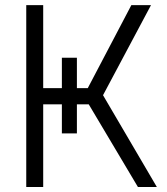

<svg xmlns="http://www.w3.org/2000/svg" viewBox="-20 -748 667 768"><path d="M227.5 -517.1H287.6V-214.4H227.5ZM85 0V-727.5H152.8V-395.5H331.1L505.4 -727.5H584L392.1 -367.2L607.4 0H531.7L335 -330.6H152.8V0Z"/></svg>

Font: Inter 24pt Light
Style: Regular
Weight: 300
Designer: Rasmus Andersson
Foundry: rsms
Version: Version 4.001;git-66647c0bb